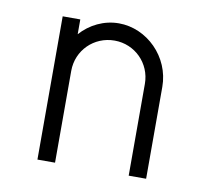

<svg xmlns="http://www.w3.org/2000/svg" viewBox="-55 -464 563 524"><g transform="rotate(10 226.5 -202.5)"><path d="M234.9 -404.8C193.4 -404.8 155.3 -385.7 128.9 -356V-397H80.1V0H128.9V-254.4C128.9 -311.5 174.3 -356.4 231.4 -356.4C287.6 -356.4 333 -311.5 333 -254.4V0H381.3V-254.4C381.3 -337.9 312.5 -404.8 234.9 -404.8Z"/></g></svg>

Font: Now Light
Style: Regular
Weight: 300
Designer: Alfredo Marco Pradil
Foundry: Alfredo Marco Pradil
Version: Version 1.200;hotconv 1.0.109;makeotfexe 2.5.65596